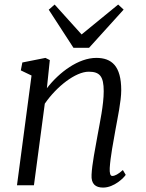

<svg xmlns="http://www.w3.org/2000/svg" viewBox="-20 -826 652 856"><path d="M55.7 0H131.3L179.7 -363.8C232.4 -440.4 316.9 -506.3 375.5 -506.3C424.3 -506.3 442.4 -486.3 442.4 -419.4C442.4 -358.4 425.3 -280.3 415 -223.1C405.3 -168.5 390.1 -92.8 388.2 -46.9C385.7 -5.4 406.2 10.3 439.5 10.3C489.7 10.3 533.2 -34.7 540.5 -46.4L527.8 -67.9C507.8 -49.8 492.2 -41.5 480.5 -41.5C471.2 -41.5 468.3 -54.7 469.2 -76.7C472.2 -127 485.8 -196.8 494.6 -246.6C504.4 -301.3 520.5 -375 520.5 -423.8C520.5 -531.7 478 -567.9 409.2 -567.9C330.6 -567.9 244.6 -504.9 189 -432.6L202.1 -558.1L182.6 -567.9L79.6 -547.4L72.8 -512.2L120.6 -489.3ZM307.6 -612.8H377L531.2 -783.2L506.8 -805.7C471.7 -776.4 379.4 -702.1 343.8 -672.4L223.6 -805.7L197.3 -782.7Z"/></svg>

Font: Merriweather
Style: Light Italic
Weight: 300
Italic angle: -7.5°
Designer: Eben Sorkin
Foundry: Eben Sorkin
Version: Version 1.001